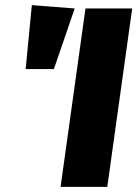

<svg xmlns="http://www.w3.org/2000/svg" viewBox="-20 -728 535 748"><path d="M398 0H216L313 -695H495ZM271 -695 190 -459H80L104 -708Z"/></svg>

Font: Trujillo ExtraBold
Style: Italic
Weight: 800
Italic angle: -8°
Designer: Fira Sans original fonts by bBox Type GmbH, Carrois Corporate GbR, & Edenspiekermann AG / Changes by Cristiano Sobral
Foundry: Fira Sans original fonts by bBox Type GmbH, Carrois Corporate GbR, & Edenspiekermann AG / Changes by Cristiano Sobral
Version: Version 4.301;July 28, 2020;FontCreator 13.0.0.2655 64-bit